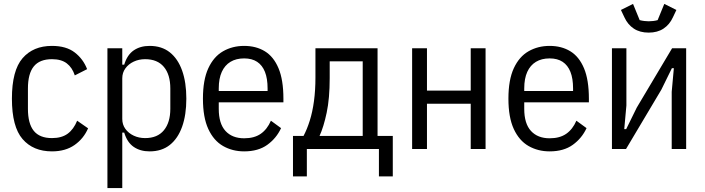

<svg xmlns="http://www.w3.org/2000/svg" viewBox="-20 -763 3609 983"><path d="M246 12Q150 12 95.5 -51Q41 -114 41 -258Q41 -402 95.5 -465Q150 -528 246 -528Q319 -528 362.5 -494.5Q406 -461 426 -409L363 -377Q350 -417 322 -438.5Q294 -460 246 -460Q183 -460 153 -423Q123 -386 123 -310V-206Q123 -130 153 -93Q183 -56 246 -56Q296 -56 326.5 -78.5Q357 -101 375 -145L431 -106Q408 -53 361.5 -20.5Q315 12 246 12Z M530 200V-516H606V-432H616Q631 -482 664.5 -505Q698 -528 746 -528Q808 -528 849.5 -495Q891 -462 912.5 -401.5Q934 -341 934 -258Q934 -175 912.5 -114.5Q891 -54 849.5 -21Q808 12 746 12Q698 12 664.5 -11Q631 -34 616 -84H606V200ZM723 -56Q786 -56 819 -96Q852 -136 852 -206V-310Q852 -381 819 -420.5Q786 -460 723 -460Q691 -460 664.5 -447.5Q638 -435 622 -413Q606 -391 606 -362V-154Q606 -125 622 -103Q638 -81 664.5 -68.5Q691 -56 723 -56Z M1230 12Q1170 12 1122 -15.5Q1074 -43 1046.5 -102.5Q1019 -162 1019 -258Q1019 -354 1046.5 -413.5Q1074 -473 1122 -500.5Q1170 -528 1230 -528Q1291 -528 1336 -500.5Q1381 -473 1406 -413.5Q1431 -354 1431 -258V-239H1100V-206Q1100 -130 1134.5 -92.5Q1169 -55 1230 -55Q1282 -55 1315 -78Q1348 -101 1367 -145L1419 -107Q1395 -55 1348.5 -21.5Q1302 12 1230 12ZM1230 -464Q1189 -464 1160 -446.5Q1131 -429 1115.5 -395Q1100 -361 1100 -310V-297H1350V-310Q1350 -361 1336.5 -395Q1323 -429 1296.5 -446.5Q1270 -464 1230 -464Z M1480 140V-67H1534Q1552 -101 1566 -145.5Q1580 -190 1587.5 -245.5Q1595 -301 1595 -366V-516H1913V-67H1991V140H1920V0H1551V140ZM1616 -67H1837V-449H1668V-363Q1668 -259 1652.5 -186Q1637 -113 1616 -67Z M2090 0V-516H2166V-299H2390V-516H2466V0H2390V-232H2166V0Z M2794 12Q2734 12 2686 -15.5Q2638 -43 2610.5 -102.5Q2583 -162 2583 -258Q2583 -354 2610.5 -413.5Q2638 -473 2686 -500.5Q2734 -528 2794 -528Q2855 -528 2900 -500.5Q2945 -473 2970 -413.5Q2995 -354 2995 -258V-239H2664V-206Q2664 -130 2698.5 -92.5Q2733 -55 2794 -55Q2846 -55 2879 -78Q2912 -101 2931 -145L2983 -107Q2959 -55 2912.5 -21.5Q2866 12 2794 12ZM2794 -464Q2753 -464 2724 -446.5Q2695 -429 2679.5 -395Q2664 -361 2664 -310V-297H2914V-310Q2914 -361 2900.5 -395Q2887 -429 2860.5 -446.5Q2834 -464 2794 -464Z M3113 0V-516H3187V-223L3176 -102H3186L3240 -212L3421 -516H3493V0H3419V-293L3430 -414H3420L3366 -304L3185 0ZM3301 -596Q3256 -596 3225 -616.5Q3194 -637 3177 -674L3159 -712L3221 -743L3255 -660Q3266 -657 3278.5 -655.5Q3291 -654 3301 -654Q3312 -654 3324.5 -655.5Q3337 -657 3347 -660L3381 -743L3443 -712L3425 -674Q3408 -637 3377 -616.5Q3346 -596 3301 -596Z"/></svg>

Font: IBM Plex Sans Condensed
Style: Regular
Weight: 400
Width: 3
Designer: Mike Abbink, Paul van der Laan, Pieter van Rosmalen
Foundry: Bold Monday
Version: Version 3.201